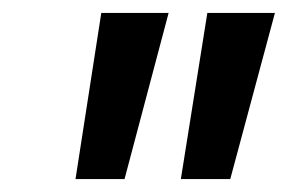

<svg xmlns="http://www.w3.org/2000/svg" viewBox="-20 -734 447 298"><path d="M260.7 -456.1 301.8 -713.9H406.7L337.4 -456.1ZM97.2 -456.1 137.2 -713.9H241.7L173.3 -456.1Z"/></svg>

Font: Open Sans Condensed SemiBold
Style: Italic
Weight: 600
Width: 3
Italic angle: -12°
Designer: Monotype Design Team
Foundry: Monotype Imaging Inc.
Version: Version 3.000; ttfautohint (v1.8.4)